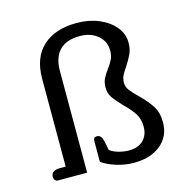

<svg xmlns="http://www.w3.org/2000/svg" viewBox="-108 -825 918 941"><g transform="rotate(-15 351.5 -354.5)"><path d="M297 -35V-143Q297 -150 301.5 -155Q306 -160 315 -160Q327 -160 334 -151.5Q341 -143 345 -126L354 -80Q373 -66 399 -59Q425 -52 450 -52Q497 -52 523 -78Q549 -104 549 -146Q549 -185 531.5 -212.5Q514 -240 479 -274Q448 -306 433 -328Q418 -350 418 -379Q418 -405 427 -423.5Q436 -442 453 -465Q470 -488 478.5 -506Q487 -524 487 -549Q487 -596 451.5 -626Q416 -656 361 -656Q292 -656 257.5 -620Q223 -584 223 -516V0H75Q66 0 60.5 -6.5Q55 -13 55 -24Q55 -40 67 -48Q79 -56 99 -56H129V-501Q129 -609 191 -665.5Q253 -722 363 -722Q425 -722 475.5 -700.5Q526 -679 555 -643Q584 -607 584 -565Q584 -532 573.5 -508.5Q563 -485 543 -454Q527 -431 519 -415Q511 -399 511 -379Q511 -358 524 -340.5Q537 -323 564 -297Q603 -259 624.5 -225.5Q646 -192 646 -143Q646 -72 594.5 -29.5Q543 13 458 13Q416 13 372 0Q328 -13 297 -35Z"/></g></svg>

Font: Maitree Medium
Style: Regular
Weight: 500
Designer: CadsonDemak Team
Foundry: CadsonDemak
Version: Version 1.000